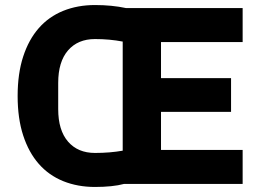

<svg xmlns="http://www.w3.org/2000/svg" viewBox="-20 -730 1038 762"><path d="M472 0Q450 6 420.5 9Q391 12 357 12Q288 12 231 -11Q174 -34 134 -79.5Q94 -125 72 -192.5Q50 -260 50 -349Q50 -438 72 -505.5Q94 -573 134 -618.5Q174 -664 231 -687Q288 -710 357 -710Q424 -710 480 -698H943V-563H619V-420H897V-286H619V-135H943V0ZM357 -123Q416 -123 467 -132V-565Q441 -570 413.5 -572.5Q386 -575 357 -575Q289 -575 250 -530Q211 -485 211 -401V-297Q211 -213 250 -168Q289 -123 357 -123Z"/></svg>

Font: IBM Plex Thai
Style: Bold
Weight: 700
Designer: Mike Abbink, Paul van der Laan, Pieter van Rosmalen, Ben Mitchell, Mark Frömberg
Foundry: Bold Monday
Version: Version 1.0